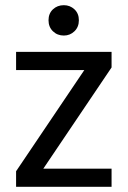

<svg xmlns="http://www.w3.org/2000/svg" viewBox="-20 -720 492 740"><path d="M42 0V-60L305 -450H42V-520H410V-460L147 -70H410V0ZM226 -583Q201 -583 184 -599.5Q167 -616 167 -642Q167 -668 184 -684Q201 -700 226 -700Q250 -700 267 -684Q284 -668 284 -642Q284 -616 267 -599.5Q250 -583 226 -583Z"/></svg>

Font: Hedvig Letters Sans
Style: Regular
Weight: 400
Designer: Alexander Örn & Tor Weibull
Foundry: Kanon Foundry
Version: Version 1.000; ttfautohint (v1.8.4.7-5d5b)